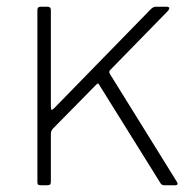

<svg xmlns="http://www.w3.org/2000/svg" viewBox="-20 -550 578 570"><path d="M504 -12Q508 -6 507 -3Q506 0 499 0H468Q464 0 461 -1.5Q458 -3 456 -7L274 -299Q273 -301 271.5 -302Q270 -303 266 -299L138 -169Q134 -165 132.5 -161Q131 -157 131 -152V-12Q131 -5 129 -2.5Q127 0 119 0H102Q95 0 93 -2Q91 -4 91 -10V-520Q91 -530 100 -530H122Q131 -530 131 -520V-234Q131 -225 133 -224Q135 -223 141 -229L425 -520Q434 -530 442 -530H474Q482 -530 482.5 -526Q483 -522 476 -515L307 -342Q305 -340 304.5 -337.5Q304 -335 306 -331L504 -12Z"/></svg>

Font: Libre Franklin Thin
Style: Regular
Weight: 100
Designer: Pablo Impallari, Rodrigo Fuenzalida, Nhung Nguyen
Foundry: Impallari Type
Version: Version 3.000